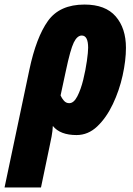

<svg xmlns="http://www.w3.org/2000/svg" viewBox="-83 -583 584 843"><path d="M221 -130Q207 -130 197.5 -141Q188 -152 183 -164L206 -271Q226 -366 241 -396.5Q256 -427 276 -427Q304 -427 304 -373Q304 -355 298.5 -315.5Q293 -276 282.5 -233Q272 -190 256.5 -160Q241 -130 221 -130ZM-63 240H97L135 58Q139 41 143.5 16.5Q148 -8 149 -30Q181 10 253 10Q304 10 344 -28Q384 -66 412.5 -126Q441 -186 455.5 -252Q470 -318 470 -373Q470 -459 425 -511Q380 -563 288 -563Q179 -563 127.5 -491Q76 -419 46 -277Z"/></svg>

Font: Noto Sans Display Condensed Black
Style: Italic
Weight: 900
Width: 3
Italic angle: -192°
Designer: Monotype Design Team
Foundry: Monotype Imaging Inc.
Version: Version 1.900